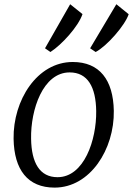

<svg xmlns="http://www.w3.org/2000/svg" viewBox="-20 -853 612 883"><path d="M42.5 -214.4C44.9 -72.3 107.4 9.8 231 9.8C395 9.8 506.3 -167 503.4 -343.3C501 -485.4 438 -567.9 314.5 -567.9C150.4 -567.9 39.6 -391.6 42.5 -214.4ZM244.6 -38.1C163.1 -38.1 124.5 -103.5 123 -215.3C120.6 -348.1 177.2 -520 300.3 -520C383.8 -520 420.9 -452.1 422.4 -342.3C424.3 -209.5 366.7 -38.1 244.6 -38.1ZM419.9 -613.8C471.2 -640.6 554.7 -735.8 571.8 -787.6L515.1 -833.5L394.5 -630.9ZM211.9 -613.8C263.7 -647 340.3 -731 359.4 -788.1L302.7 -833.5L187 -630.9Z"/></svg>

Font: Merriweather
Style: Light Italic
Weight: 300
Italic angle: -7.5°
Designer: Eben Sorkin
Foundry: Eben Sorkin
Version: Version 1.001